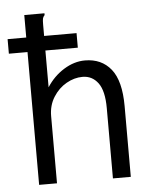

<svg xmlns="http://www.w3.org/2000/svg" viewBox="-50 -707 599 749"><g transform="rotate(-5 250.0 -332.5)"><path d="M432 -277V0H362V-275Q362 -343 339 -374Q316 -405 278 -405Q246 -405 215 -387.5Q184 -370 163.5 -337.5Q143 -305 143 -263V0H73V-520H0V-577H73V-665H152V-658Q146 -652 144.5 -645Q143 -638 143 -621V-577H270V-520H143V-376Q170 -418 210.5 -443Q251 -468 293 -468Q358 -468 395 -422Q432 -376 432 -277Z"/></g></svg>

Font: Vazir Code
Style: Code
Weight: 400
Foundry: DejaVu fonts team - Redesigned by Saber Rastikerdar
Version: Version 1.1.2